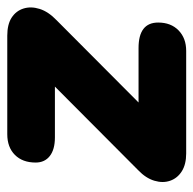

<svg xmlns="http://www.w3.org/2000/svg" viewBox="-22 -510 532 528"><g transform="rotate(-90 244.0 -246.0)"><path d="M86 0Q56 0 37 -12Q18 -24 11 -44Q4 -64 11 -87.5Q18 -111 40 -132L310 -401L315 -361H130Q97 -361 79 -375Q61 -389 61 -414Q61 -450 82 -471Q103 -492 139 -492H410Q441 -492 459.5 -480Q478 -468 484.5 -447.5Q491 -427 483.5 -403Q476 -379 452 -356L180 -85L175 -131H376Q446 -131 446 -77Q446 -42 424.5 -21Q403 0 368 0Z"/></g></svg>

Font: Nunito ExtraLight Black
Style: Italic
Weight: 900
Italic angle: -9°
Version: Version 3.602